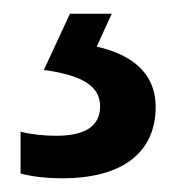

<svg xmlns="http://www.w3.org/2000/svg" viewBox="-20 -20 260 280"><path d="M207 136C207 85 170 59 121 48L143 0H82L44 82C93 89 126 102 126 135C126 164 104 178 62 178C44 178 25 176 10 172V233C24 237 46 240 71 240C159 240 207 202 207 136Z"/></svg>

Font: Noto Sans Lao Looped SemiCondensed Medium
Style: Regular
Weight: 500
Width: 4
Designer: Mark Frömberg, Ben Mitchell
Foundry: The Fontpad Ltd
Version: Version 1.002